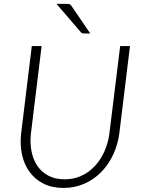

<svg xmlns="http://www.w3.org/2000/svg" viewBox="-20 -940 716 969"><path d="M306 -35Q352.5 -35 391.2 -53Q430 -71 459.2 -102.5Q488.5 -134 507.5 -177Q526.5 -220 532.5 -269.5L586.5 -707.5H636L582.5 -269.5Q575 -211 551.5 -160.2Q528 -109.5 491.2 -72Q454.5 -34.5 406 -13Q357.5 8.5 300 8.5Q243 8.5 200 -13Q157 -34.5 129.5 -72Q102 -109.5 91 -160.2Q80 -211 87 -269.5L140.5 -707.5H190L136.5 -270Q130.5 -220.5 138.8 -177.5Q147 -134.5 168.5 -102.8Q190 -71 224.8 -53Q259.5 -35 306 -35ZM314 -920.5Q325.5 -920.5 331 -918.8Q336.5 -917 341 -909.5L435.5 -771H405Q399.5 -771 395.8 -772Q392 -773 388.5 -777L265 -920.5Z"/></svg>

Font: Lato 2
Style: Italic
Weight: 300
Italic angle: -7°
Designer: Lukasz Dziedzic with Adam Twardoch and Botio Nikoltchev
Foundry: tyPoland Lukasz Dziedzic
Version: Version 2.015; 2015-08-06; http://www.latofonts.com/